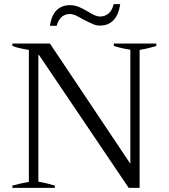

<svg xmlns="http://www.w3.org/2000/svg" viewBox="-20 -911 818 931"><path d="M255 -862C238 -845 227 -820 222 -786C222 -786 255 -786 255 -786C259 -803 267 -817 278 -828C289 -838 303 -843 318 -843C327 -843 336 -841 346 -837C356 -832 368 -826 383 -817C404 -806 420 -799 431 -794C442 -789 453 -787 464 -787C493 -787 515 -796 532 -815C548 -833 558 -858 563 -891C563 -891 531 -891 531 -891C526 -870 518 -855 507 -846C495 -836 481 -831 466 -831C457 -831 448 -833 439 -837C430 -841 419 -847 406 -855C389 -865 374 -873 361 -878C348 -883 334 -886 320 -886C293 -886 272 -878 255 -862ZM40 -11C40 -11 40 0 40 0C40 0 246 0 246 0C246 0 246 -11 246 -11C223 -18 197 -25 166 -30C166 -30 166 -649 166 -649C166 -649 604 0 604 0C604 0 657 0 657 0C657 0 657 -669 657 -669C688 -674 715 -681 738 -688C738 -688 738 -700 738 -700C738 -700 532 -700 532 -700C532 -700 532 -688 532 -688C558 -680 585 -674 612 -670C612 -670 612 -117 612 -117C612 -117 222 -700 222 -700C222 -700 40 -700 40 -700C40 -700 40 -688 40 -688C61 -680 88 -674 120 -669C120 -669 120 -29 120 -29C91 -24 65 -18 40 -11Z"/></svg>

Font: BUSH 25 TRIRONG
Style: Regular
Weight: 400
Designer: Katatrad Team
Foundry: CadsonDemak